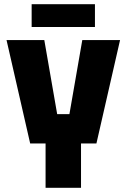

<svg xmlns="http://www.w3.org/2000/svg" viewBox="-20 -890 600 910"><path d="M196 0V-210H123L11 -700H190L251 -349H309L370 -700H549L437 -210H364V0ZM130 -762V-870H430V-762Z"/></svg>

Font: Tektur SemiCondensed
Style: Bold
Weight: 700
Width: 4
Designer: Adam Jagosz
Foundry: Adam Jagosz
Version: Version 1.005;gftools[0.9.30]